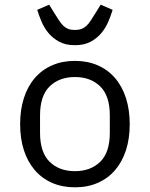

<svg xmlns="http://www.w3.org/2000/svg" viewBox="-20 -788 640 820"><path d="M300 12Q246 12 202.5 -7Q159 -26 128.5 -61.5Q98 -97 82 -146.5Q66 -196 66 -258Q66 -319 82 -369Q98 -419 128.5 -454.5Q159 -490 202.5 -509Q246 -528 300 -528Q354 -528 397.5 -509Q441 -490 471.5 -454.5Q502 -419 518 -369Q534 -319 534 -258Q534 -196 518 -146.5Q502 -97 471.5 -61.5Q441 -26 397.5 -7Q354 12 300 12ZM300 -57Q367 -57 408 -97Q449 -137 449 -221V-295Q449 -379 408 -419Q367 -459 300 -459Q233 -459 192 -419Q151 -379 151 -295V-221Q151 -137 192 -97Q233 -57 300 -57ZM300 -595Q260 -595 232.5 -610Q205 -625 186.5 -647.5Q168 -670 157 -696.5Q146 -723 139 -746L190 -768L211 -734Q223 -715 232 -701Q241 -687 250.5 -678Q260 -669 271.5 -664.5Q283 -660 300 -660Q316 -660 328 -664.5Q340 -669 349.5 -678Q359 -687 368 -701Q377 -715 389 -734L410 -768L461 -746Q454 -723 443 -696.5Q432 -670 413.5 -647.5Q395 -625 367.5 -610Q340 -595 300 -595Z"/></svg>

Font: IBM Plex Mono
Style: Regular
Weight: 400
Monospace: yes
Designer: Mike Abbink, Paul van der Laan, Pieter van Rosmalen
Foundry: Bold Monday
Version: Version 2.3